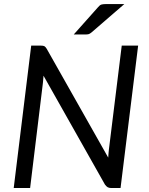

<svg xmlns="http://www.w3.org/2000/svg" viewBox="-20 -946 750 966"><path d="M185.5 -716.5Q198 -716.5 203.5 -713.5Q209 -710.5 215 -700.5L524.5 -153Q525 -164.5 526 -174.8Q527 -185 528 -194.5L592.5 -716.5H675L586.5 0H540Q528.5 0 521.5 -4.2Q514.5 -8.5 508 -17.5L199 -565L196 -530L131.5 0H49L137 -716.5ZM605.5 -925.5 440 -782.5Q431.5 -775.5 425.2 -774Q419 -772.5 409 -772.5H351L473 -909.5Q482 -920.5 490 -923Q498 -925.5 513 -925.5Z"/></svg>

Font: Lato
Style: Italic
Weight: 400
Italic angle: -7°
Designer: Lukasz Dziedzic
Foundry: tyPoland Lukasz Dziedzic
Version: Version 2.007; 2014-02-27